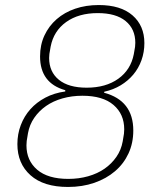

<svg xmlns="http://www.w3.org/2000/svg" viewBox="-20 -730 640 762"><path d="M250 12Q153 12 101 -34.5Q49 -81 49 -158Q49 -198 62.5 -233.5Q76 -269 100.5 -296.5Q125 -324 160 -342.5Q195 -361 239 -367V-372Q139 -400 139 -506Q139 -552 156.5 -589.5Q174 -627 205 -654Q236 -681 278.5 -695.5Q321 -710 372 -710Q459 -710 506 -669Q553 -628 553 -559Q553 -523 541.5 -491Q530 -459 509 -434Q488 -409 459 -391.5Q430 -374 394 -366L393 -362Q509 -331 509 -212Q509 -162 490 -121Q471 -80 436.5 -50.5Q402 -21 354.5 -4.5Q307 12 250 12ZM251 -20Q293 -20 330 -30.5Q367 -41 395 -60.5Q423 -80 442 -107.5Q461 -135 467 -169Q471 -190 472 -199.5Q473 -209 473 -217Q473 -277 430.5 -313.5Q388 -350 307 -350Q265 -350 228 -339.5Q191 -329 163 -309.5Q135 -290 116 -262.5Q97 -235 91 -201Q87 -180 86 -170.5Q85 -161 85 -153Q85 -93 127.5 -56.5Q170 -20 251 -20ZM324 -382Q400 -382 449.5 -417.5Q499 -453 511 -515Q515 -535 516 -544Q517 -553 517 -560Q517 -615 478.5 -646.5Q440 -678 368 -678Q292 -678 242.5 -642.5Q193 -607 181 -545Q177 -525 176 -516Q175 -507 175 -500Q175 -445 213.5 -413.5Q252 -382 324 -382Z"/></svg>

Font: IBM Plex Sans ExtLt
Style: Italic
Weight: 200
Italic angle: -11°
Designer: Mike Abbink, Paul van der Laan, Pieter van Rosmalen
Foundry: Bold Monday
Version: Version 3.005